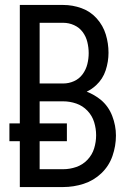

<svg xmlns="http://www.w3.org/2000/svg" viewBox="-20 -755 540 775"><path d="M60 0V-185H18V-257H60V-735H235Q273 -735 309 -722Q345 -709 370.5 -680.5Q396 -652 407 -616Q418 -580 418 -542Q418 -506 406.5 -471Q395 -436 368 -411Q351 -395 330 -385Q361 -373 387 -352Q418 -326 433 -287Q448 -248 448 -208Q448 -166 434 -125.5Q420 -85 389 -55.5Q358 -26 317.5 -13Q277 0 235 0ZM140 -72H235Q262 -72 288 -81Q314 -90 333 -110Q352 -130 360 -156Q368 -182 368 -209Q368 -236 360 -262Q352 -288 333 -308Q314 -328 288 -337Q262 -346 235 -346H140V-257H250V-185H140ZM140 -418H235Q258 -418 279 -427.5Q300 -437 313.5 -455.5Q327 -474 332.5 -496Q338 -518 338 -540.5Q338 -563 332.5 -585.5Q327 -608 313.5 -626Q300 -644 279 -653.5Q258 -663 235 -663H140Z"/></svg>

Font: Iosevka SS01
Style: Regular
Weight: 400
Monospace: yes
Designer: Belleve Invis
Foundry: Belleve Invis
Version: 2.3.3; ttfautohint (v1.8.3)